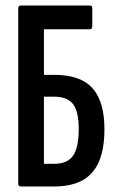

<svg xmlns="http://www.w3.org/2000/svg" viewBox="-20 -675 424 695"><path d="M55 0Q46 0 46 -10V-645Q46 -655 55 -655H306Q314 -655 314 -645V-580Q314 -569 305 -569H139V-404H177Q272 -404 315 -355.5Q358 -307 358 -208Q358 -138 339 -92Q320 -46 280 -23Q240 0 174 0ZM139 -82H176Q224 -82 244.5 -111.5Q265 -141 265 -208Q265 -271 244.5 -298Q224 -325 176 -325H139Z"/></svg>

Font: Sofia Sans Extra Condensed SemiBold
Style: Regular
Weight: 600
Designer: Botio Nikoltchev, Ani Petrova
Foundry: lettersoup
Version: Version 4.101